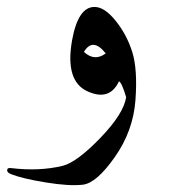

<svg xmlns="http://www.w3.org/2000/svg" viewBox="-72 -310 492 551"><path d="M134.8 -194.3Q152.3 -291 199.7 -290Q228 -290 260 -250.2Q292 -210.4 307.6 -160.6Q323.2 -110.8 316.7 -22.5Q310.1 65.9 257.6 140.6Q205.1 215.3 166 220Q127 224.6 59.6 213.6Q-7.8 202.6 -40 189.9Q-51.8 185.5 -51.5 178.2Q-51.3 170.9 -40 172.4Q40.5 182.1 107.4 166Q147.9 156.2 215.6 86.2Q283.2 16.1 290 -31.2Q277.8 -72.3 269.5 -76.7Q242.2 -18.6 178.2 -48.3Q114.3 -78.1 134.8 -194.3ZM231.4 -156.7Q194.3 -203.6 168.9 -161.1Q199.2 -132.8 231.4 -156.7Z"/></svg>

Font: Amiri
Style: Slanted
Weight: 400
Italic angle: 9°
Designer: Khaled Hosny
Version: Version 000.107